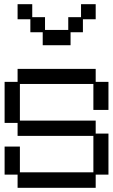

<svg xmlns="http://www.w3.org/2000/svg" viewBox="-20 -869 540 917"><path d="M184 -715H125V-777H64V-849H134V-787H195V-726H306V-787H367V-849H437V-777H376V-715H317V-653H184ZM64 -35H2V-169H75V-46H426V-220H64V-282H2V-478H64V-540H437V-478H498V-344H426V-468H75V-293H437V-231H498V-35H437V28H64Z"/></svg>

Font: DotGothic16
Style: Regular
Weight: 400
Designer: Fontworks Inc.
Foundry: Fontworks Inc.
Version: Version 1.100